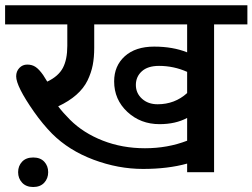

<svg xmlns="http://www.w3.org/2000/svg" viewBox="-35 -669 981 746"><path d="M51.1 41Q35.4 24.3 35.4 0Q35.4 -24.3 50.8 -40.7Q66.2 -57.1 94 -57.1Q121.8 -57.1 137 -40.7Q152.2 -24.3 152.2 0Q152.2 24.3 136.8 41Q121.3 57.6 94 57.6Q66.7 57.6 51.1 41ZM577.4 -263.9Q644.1 -263.9 692.1 -307.4V-389.8Q640 -413 582.9 -413Q539.4 -413 516.2 -392.1Q492.9 -371.1 492.9 -339Q492.9 -306.9 516.7 -285.4Q540.4 -263.9 577.4 -263.9ZM692.1 0V-33.4Q617.3 -12.6 520.7 -12.6Q424.2 -12.6 328.4 -48.5Q232.6 -84.4 167.3 -149.6Q130.9 -186.6 97.1 -234.6Q27.8 -333.7 27.8 -372.6Q27.8 -391.8 40.2 -405Q52.6 -418.1 71 -418.1Q89.5 -418.1 103.1 -409Q116.8 -399.9 132.5 -377.7L148.6 -351.9Q192.1 -372.6 209.3 -405.2Q226.5 -437.8 226.5 -490.9V-574.3H-15.2V-648.6H926.2V-574.3H796.8V0ZM692.1 -122.3V-210.8Q647.1 -186.6 584.9 -186.6Q511.1 -186.6 459.8 -234.3Q408.5 -282.1 408.5 -352.9Q408.5 -413 449.9 -450.5Q491.4 -487.9 564 -487.9Q636.5 -487.9 692.1 -465.6V-574.3H331.1V-483.3Q331.1 -445.9 325.3 -416.1Q319.5 -386.2 304.9 -355.9Q275 -295.2 191.1 -255.8Q209.8 -231 237.1 -203.7Q288.7 -152.2 364.5 -122.6Q440.3 -93 528.3 -93Q616.3 -93 692.1 -122.3Z"/></svg>

Font: Khula Semibold
Style: Regular
Weight: 600
Designer: Erin McLaughlin, Steve Matteson
Version: Version 1.000;PS 1.0;hotconv 1.0.72;makeotf.lib2.5.5900; ttf